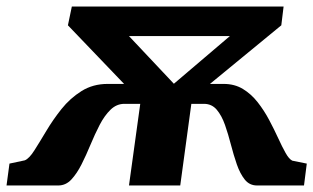

<svg xmlns="http://www.w3.org/2000/svg" viewBox="-96 -568 960 588"><path d="M-76 0 -67 -67 -20 -77Q-6.5 -82.5 9.5 -107.8Q25.5 -133 45.8 -167Q66 -201 92.2 -234Q118.5 -267 153.5 -289Q188.5 -311 233.5 -311H284L112 -490.5L124 -548H772.5L765.5 -490.5L547 -311H589Q622.5 -311 648 -295.5Q673.5 -280 693.2 -254.8Q713 -229.5 728.2 -200.8Q743.5 -172 755.8 -145.2Q768 -118.5 778.5 -99.8Q789 -81 799 -76L843.5 -67L835 0H691Q668 0 653.5 -18.2Q639 -36.5 629.2 -64.8Q619.5 -93 611.2 -125Q603 -157 593 -185.5Q583 -214 567.8 -232Q552.5 -250 528.5 -250H490L456 0H299L333.5 -250H285Q261 -250 242.5 -232Q224 -214 209.2 -185.5Q194.5 -157 181.2 -125Q168 -93 153.8 -64.8Q139.5 -36.5 122.5 -18.2Q105.5 0 82.5 0ZM436.5 -311.5 608 -457.5H299Z"/></svg>

Font: Merriweather 36pt Black
Style: Italic
Weight: 900
Italic angle: -7.8°
Version: Version 2.101